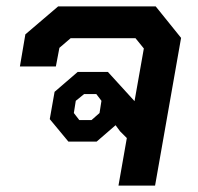

<svg xmlns="http://www.w3.org/2000/svg" viewBox="-20 -578 617 598"><path d="M544 -460 463 0H349L375 -148L354 -169L340 -188L281 -137H193L135 -207L150 -292L222 -354H316L399 -263L428 -427L402 -459H200L165 -429L154 -371H42L59 -471L161 -558H465ZM296 -264 280 -285H242L216 -264L210 -226L227 -204H265L290 -226Z"/></svg>

Font: Chakra Petch SemiBold
Style: Italic
Weight: 600
Italic angle: -10°
Designer: Katatrad Aksorn Co.,Ltd.
Foundry: Cadson Demak Co.,Ltd.
Version: Version 1.000; ttfautohint (v1.6)